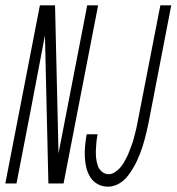

<svg xmlns="http://www.w3.org/2000/svg" viewBox="-62 -690 664 722"><path d="M-42 0 88 -670H145L158 -113L266 -670H307L177 0H120L107 -557Q93 -485 79.5 -412.5Q66 -340 52 -268L0 0ZM344 12Q323 12 305.5 2.5Q288 -7 277.5 -24Q267 -41 262.5 -60Q258 -79 257 -100Q256 -121 258 -142Q260 -163 264 -185H305Q302 -170 300.5 -155Q299 -140 298.5 -125Q298 -110 299.5 -95.5Q301 -81 305.5 -67.5Q310 -54 321 -44.5Q332 -35 347 -35Q358 -35 368.5 -41.5Q379 -48 388 -57.5Q397 -67 403 -77.5Q409 -88 414.5 -98.5Q420 -109 424 -120.5Q428 -132 432.5 -143Q437 -154 440 -165.5Q443 -177 446 -188.5Q449 -200 451.5 -211Q454 -222 456 -234L541 -670H582L496 -225Q493 -210 489.5 -196Q486 -182 482.5 -168Q479 -154 474.5 -140Q470 -126 464.5 -112Q459 -98 452.5 -84Q446 -70 438 -57Q430 -44 421 -31.5Q412 -19 399.5 -9Q387 1 372.5 6.5Q358 12 344 12Z"/></svg>

Font: Lode Dark Term
Style: Italic
Weight: 400
Italic angle: -11°
Monospace: yes
Designer: Belleve Invis
Foundry: Belleve Invis
Version: Version 29.2.0